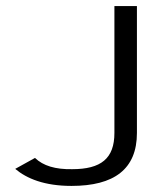

<svg xmlns="http://www.w3.org/2000/svg" viewBox="-20 -600 511 631"><path d="M30 -45C68 -13 126 11 215 11C355 11 430 -44 430 -163V-580H356V-163C356 -79 312 -44 217 -44C162 -43 122 -55 95 -81Z"/></svg>

Font: Charger Sport
Style: DfExt
Weight: 400
Designer: Jasper
Foundry: Cannot Into Space Fonts
Version: Version 1.1